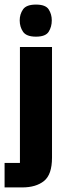

<svg xmlns="http://www.w3.org/2000/svg" viewBox="-30 -619 327 838"><path d="M127 -459Q85 -459 70.5 -480.5Q56 -502 56 -530Q56 -557 70.5 -578Q85 -599 127 -599Q169 -599 182.5 -578Q196 -557 196 -530Q196 -502 182.5 -480.5Q169 -459 127 -459ZM57 -414H197V69Q197 143 162 171Q127 199 67 199H-10V92H57Z"/></svg>

Font: Darker Grotesque Black
Style: Regular
Weight: 900
Designer: Gabriel Lam
Foundry: TypeRant
Version: Version 1.000;gftools[0.9.28]